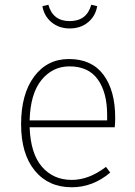

<svg xmlns="http://www.w3.org/2000/svg" viewBox="-20 -780 570 810"><path d="M274 -660Q229 -660 197.5 -686Q166 -712 159 -754L184 -760Q203 -691 274 -691Q346 -691 365 -760L390 -754Q383 -712 351.5 -686Q320 -660 274 -660ZM466 -283Q466 -261 464 -243H105Q109 -132 157 -76.5Q205 -21 283 -21Q355 -21 427 -76L445 -52Q372 10 283 10Q184 10 126.5 -60.5Q69 -131 69 -256Q69 -383 124 -457Q179 -531 271 -531Q367 -531 416.5 -464.5Q466 -398 466 -283ZM432 -272V-295Q432 -390 392.5 -445Q353 -500 273 -500Q202 -500 155 -442.5Q108 -385 105 -272Z"/></svg>

Font: Fira Sans UltraLight
Style: Regular
Weight: 200
Designer: Carrois Corporate & Edenspiekermann AG
Foundry: Carrois Corporate GbR & Edenspiekermann AG
Version: Version 4.106;PS 004.106;hotconv 1.0.70;makeotf.lib2.5.58329